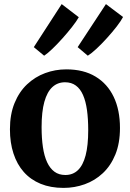

<svg xmlns="http://www.w3.org/2000/svg" viewBox="-20 -906 634 937"><path d="M28.5 -275Q28.5 -348 51 -403Q73.5 -458 112.2 -494.5Q151 -531 200.2 -549.2Q249.5 -567.5 303.5 -567.5Q388 -567.5 446.2 -532.2Q504.5 -497 535 -433Q565.5 -369 565.5 -281.5Q565.5 -207 543 -152Q520.5 -97 481.8 -60.8Q443 -24.5 393.5 -6.8Q344 11 290 11Q227 11 178.2 -9Q129.5 -29 96.2 -66.5Q63 -104 45.8 -156.8Q28.5 -209.5 28.5 -275ZM299 -52Q335.5 -52 360.2 -75.5Q385 -99 397.8 -147.5Q410.5 -196 410.5 -271Q410.5 -325.5 404.5 -368.8Q398.5 -412 385.2 -442.2Q372 -472.5 350.2 -488.5Q328.5 -504.5 297.5 -504.5Q261 -504.5 235.5 -481Q210 -457.5 196.5 -409.2Q183 -361 183 -285.5Q183 -231 189.5 -187.5Q196 -144 210 -114Q224 -84 245.8 -68Q267.5 -52 299 -52ZM408 -634.5 359 -676 497 -886 580.5 -823Q571 -804.5 549.8 -777Q528.5 -749.5 502.2 -720.5Q476 -691.5 451 -668.2Q426 -645 409 -634.5ZM195 -634.5 145 -676 281 -886 364.5 -822Q353.5 -802.5 332 -775Q310.5 -747.5 285 -719Q259.5 -690.5 235.8 -667.8Q212 -645 196 -634.5Z"/></svg>

Font: Merriweather 24pt
Style: Bold
Weight: 700
Designer: Eben Sorkin
Foundry: Eben Sorkin
Version: Version 2.100